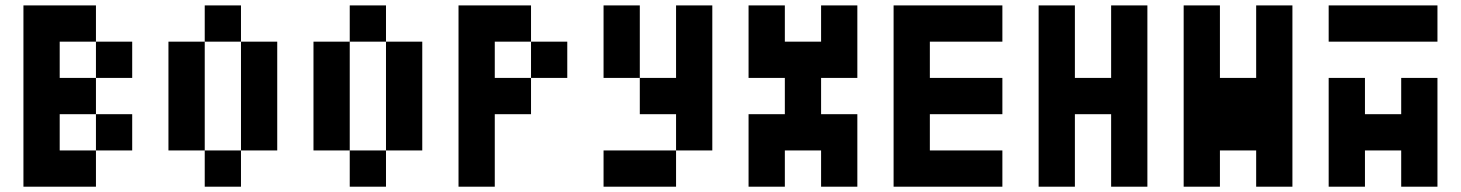

<svg xmlns="http://www.w3.org/2000/svg" viewBox="-20 -704 5509 724"><path d="M478.5 -410.2H341.8V-546.9H478.5ZM341.8 -683.6V-546.9H205.1V-410.2H341.8V-273.4H205.1V-136.7H341.8V0H68.4V-683.6ZM478.5 -136.7H341.8V-273.4H478.5Z M888.7 -546.9H752V-683.6H888.7ZM888.7 0H752V-136.7H888.7ZM888.7 -546.9H1025.4V-136.7H888.7ZM615.2 -546.9H752V-136.7H615.2Z M1435.5 -546.9H1298.8V-683.6H1435.5ZM1435.5 0H1298.8V-136.7H1435.5ZM1435.5 -546.9H1572.3V-136.7H1435.5ZM1162.1 -546.9H1298.8V-136.7H1162.1Z M2119.1 -410.2H1982.4V-546.9H2119.1ZM1982.4 -683.6V-546.9H1845.7V-410.2H1982.4V-273.4H1845.7V0H1709V-683.6Z M2255.9 -683.6H2392.6V-410.2H2255.9ZM2255.9 0V-136.7H2529.3V0ZM2529.3 -683.6H2666V-136.7H2529.3V-273.4H2392.6V-410.2H2529.3Z M2802.7 -683.6H2939.5V-546.9H3076.2V-683.6H3212.9V-410.2H3076.2V-273.4H3212.9V0H3076.2V-136.7H2939.5V0H2802.7V-273.4H2939.5V-410.2H2802.7Z M3759.8 -683.6V-546.9H3486.3V-410.2H3759.8V-273.4H3486.3V-136.7H3759.8V0H3349.6V-683.6Z M3896.5 -683.6H4033.2V-410.2H4169.9V-683.6H4306.6V0H4169.9V-273.4H4033.2V0H3896.5Z M4443.4 -683.6H4580.1V-410.2H4716.8V-683.6H4853.5V0H4716.8V-136.7H4580.1V0H4443.4Z M4990.2 -546.9V-683.6H5400.4V-546.9ZM4990.2 -410.2H5127V-273.4H5263.7V-410.2H5400.4V0H5263.7V-136.7H5127V0H4990.2Z"/></svg>

Font: DatCub
Style: Bold
Weight: 700
Designer: GGBot
Version: 1.00